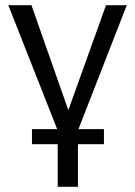

<svg xmlns="http://www.w3.org/2000/svg" viewBox="-20 -502 520 739"><path d="M103 53V-5H200L12 -482H101L243 -78L388 -482H468L282 -5H380V53H280V217H202V53Z"/></svg>

Font: Cantarell
Style: Regular
Weight: 400
Designer: Dave Crossland, Nikolaus Waxweiler, Florian Fecher, Jacques Le Bailly, Eben Sorkin, Alexei Vanyashin, Alexios Zavras, Em
Version: Version 0.303